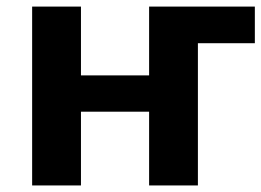

<svg xmlns="http://www.w3.org/2000/svg" viewBox="-20 -566 798 586"><path d="M78.1 -545.9V0H227.1V-225.1H435.1V0H584V-434.1H757.8V-545.9H435.1V-335.9H227.1V-545.9Z"/></svg>

Font: Noto Reveo Sans
Style: Bold
Weight: 700
Designer: Monotype Design team
Foundry: Monotype Imaging Inc.
Version: Version 1.04